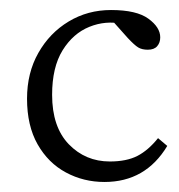

<svg xmlns="http://www.w3.org/2000/svg" viewBox="-20 -359 359 385"><path d="M189.5 5.9Q147.5 5.9 112.1 -13.2Q76.7 -32.2 55.4 -69.6Q34.2 -106.9 34.2 -161.1Q34.2 -212.9 56.9 -252.9Q79.6 -293 117.7 -315.9Q155.8 -338.9 202.6 -338.9Q253.9 -338.9 277.6 -321.5Q301.3 -304.2 301.3 -284.2Q301.3 -273.4 295.2 -266.4Q289.1 -259.3 276.4 -259.3Q264.6 -259.3 257.1 -263.9Q249.5 -268.6 236.3 -282.7L204.1 -318.8L226.1 -311Q191.9 -318.4 159.2 -305.2Q126.5 -292 105.5 -258.1Q84.5 -224.1 84.5 -168.9Q84.5 -104.5 117.9 -69.8Q151.4 -35.2 200.2 -35.2Q233.9 -35.2 255.6 -46.4Q277.3 -57.6 296.9 -82L315.4 -66.4Q272 5.9 189.5 5.9Z"/></svg>

Font: Lateef ExtraLight
Style: Regular
Weight: 200
Designer: SIL International
Foundry: SIL International
Version: Version 4.200